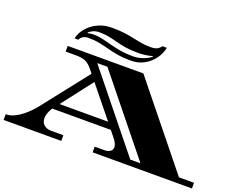

<svg xmlns="http://www.w3.org/2000/svg" viewBox="-147 -1122 1690 1364"><g transform="rotate(20 698.0 -439.5)"><path d="M-14 0V-43Q19 -43 51 -58.5Q83 -74 110.5 -96.5Q138 -119 159 -141.5Q180 -164 192 -179.5Q204 -195 204 -195L461 -522L436 -553Q414 -580 388 -593.5Q362 -607 313 -607H234V-650H806L1296 -43H1410V0H659V-43H733Q758 -43 775 -54Q792 -65 792 -86Q792 -112 763 -148L726 -194H283Q268 -171 261 -150Q254 -129 254 -112Q254 -79 275.5 -61Q297 -43 329 -43H422V0ZM928 -43H1005L550 -607H473ZM321 -242H688L500 -474ZM689 -705Q630 -705 588 -712.5Q546 -720 510.5 -729.5Q475 -739 438 -746.5Q401 -754 352 -754Q330 -754 313.5 -744Q297 -734 290 -717H262Q264 -736 278.5 -763Q293 -790 321 -816.5Q349 -843 391 -861Q433 -879 488 -879Q544 -879 583.5 -873.5Q623 -868 655 -861Q687 -854 718 -848.5Q749 -843 789 -843Q822 -843 839.5 -852.5Q857 -862 867 -878H900Q898 -858 884.5 -829Q871 -800 845 -771.5Q819 -743 780 -724Q741 -705 689 -705ZM696 -739Q731 -739 767.5 -751.5Q804 -764 829 -785L827 -789Q806 -782 776 -778Q746 -774 724 -774Q666 -774 625 -780.5Q584 -787 551.5 -796Q519 -805 487 -811.5Q455 -818 414 -818Q386 -818 367 -809Q348 -800 334 -788L337 -784Q348 -786 358.5 -787.5Q369 -789 379 -789Q421 -789 467.5 -776.5Q514 -764 570 -751.5Q626 -739 696 -739Z"/></g></svg>

Font: Diplomata
Style: Regular
Weight: 400
Designer: Eduardo Rodriguez Tunni
Foundry: Eduardo Rodriguez Tunni
Version: Version 1.002; ttfautohint (v1.8.4.7-5d5b);gftools[0.9.23]